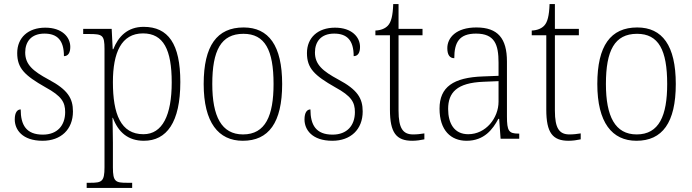

<svg xmlns="http://www.w3.org/2000/svg" viewBox="-20 -677 3375 937"><path d="M188 10C277 10 336 -45 336 -133C336 -197 311 -239 217 -289C141 -330 103 -362 103 -421C103 -473 132 -513 197 -513C259 -513 292 -481 292 -403C312 -403 323 -419 323 -448C323 -496 283 -542 201 -542C117 -542 64 -493 64 -418C64 -344 100 -309 202 -251C281 -208 298 -178 298 -130C298 -65 260 -20 189 -20C108 -20 81 -67 81 -143C65 -143 52 -129 52 -94C52 -45 88 10 188 10Z M403 240H625V215H600C544 215 531 210 531 140V18C531 -39 529 -79 529 -102H531C557 -32 605 10 682 10C793 10 860 -79 860 -277C860 -463 801 -546 681 -546C602 -546 557 -498 533 -437H530L525 -536H386V-511H415C480 -511 490 -506 490 -438V139C490 209 477 215 421 215H403ZM680 -22C569 -22 531 -121 531 -276C531 -420 572 -514 678 -514C778 -514 818 -434 818 -275C818 -115 773 -22 680 -22Z M1165 10C1291 10 1357 -78 1357 -267C1357 -455 1291 -543 1169 -543C1039 -543 974 -454 974 -267C974 -79 1046 10 1165 10ZM1166 -21C1061 -21 1016 -109 1016 -267C1016 -430 1058 -512 1168 -512C1273 -512 1315 -433 1315 -267C1315 -113 1276 -21 1166 -21Z M1602 10C1691 10 1750 -45 1750 -133C1750 -197 1725 -239 1631 -289C1555 -330 1517 -362 1517 -421C1517 -473 1546 -513 1611 -513C1673 -513 1706 -481 1706 -403C1726 -403 1737 -419 1737 -448C1737 -496 1697 -542 1615 -542C1531 -542 1478 -493 1478 -418C1478 -344 1514 -309 1616 -251C1695 -208 1712 -178 1712 -130C1712 -65 1674 -20 1603 -20C1522 -20 1495 -67 1495 -143C1479 -143 1466 -129 1466 -94C1466 -45 1502 10 1602 10Z M1992 10C2011 10 2033 7 2051 3V-26C2031 -23 2017 -21 1996 -21C1947 -21 1925 -50 1925 -137V-505H2042V-536H1925V-657H1899C1897 -600 1889 -569 1873 -552C1860 -538 1839 -529 1812 -528V-505H1883V-142C1883 -29 1914 10 1992 10Z M2257 10C2343 10 2385 -46 2412 -97H2416L2423 0H2514V-25H2510C2463 -25 2454 -38 2454 -109V-377C2454 -489 2410 -543 2305 -543C2206 -543 2163 -493 2163 -442C2163 -409 2175 -393 2197 -393C2197 -470 2221 -513 2303 -513C2394 -513 2413 -460 2413 -371V-307L2337 -304C2192 -299 2125 -252 2125 -147C2125 -40 2181 10 2257 10ZM2265 -22C2196 -22 2167 -76 2167 -145C2167 -225 2209 -273 2340 -278L2413 -281V-181C2413 -101 2351 -22 2265 -22Z M2755 10C2774 10 2796 7 2814 3V-26C2794 -23 2780 -21 2759 -21C2710 -21 2688 -50 2688 -137V-505H2805V-536H2688V-657H2662C2660 -600 2652 -569 2636 -552C2623 -538 2602 -529 2575 -528V-505H2646V-142C2646 -29 2677 10 2755 10Z M3086 10C3212 10 3278 -78 3278 -267C3278 -455 3212 -543 3090 -543C2960 -543 2895 -454 2895 -267C2895 -79 2967 10 3086 10ZM3087 -21C2982 -21 2937 -109 2937 -267C2937 -430 2979 -512 3089 -512C3194 -512 3236 -433 3236 -267C3236 -113 3197 -21 3087 -21Z"/></svg>

Font: Noto Serif Hebrew SemiCondensed ExtraLight
Style: Regular
Weight: 200
Width: 4
Designer: Monotype Design Team
Foundry: Monotype Imaging Inc.
Version: Version 2.004